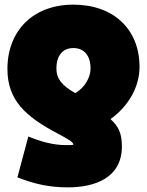

<svg xmlns="http://www.w3.org/2000/svg" viewBox="-20 -589 633 827"><path d="M230 -13C273 10 296 23 296 34C296 36 276 36 264 36C207 36 154 20 102 -1L55 175C126 202 186 218 273 218C392 218 505 175 505 42C505 -16 490 -45 456 -76C530 -129 581 -211 581 -301C581 -462 470 -569 296 -569C123 -569 12 -457 12 -292C12 -158 89 -87 230 -13ZM296 -382C338 -382 370 -355 370 -293C370 -258 347 -212 304 -188C244 -222 223 -252 223 -293C223 -355 254 -382 296 -382Z"/></svg>

Font: Repo ExtraBlack
Style: Regular
Weight: 400
Designer: Stefan Peev
Foundry: Context Ltd
Version: Version 001.502